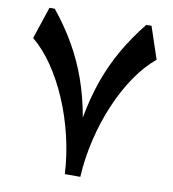

<svg xmlns="http://www.w3.org/2000/svg" viewBox="-87 -865 846 940"><g transform="rotate(10 336.5 -394.5)"><path d="M375.3 0Q380.4 -94.6 402.8 -188.1Q425.1 -281.6 461 -365.6Q496.9 -449.5 543.5 -517.5Q590.1 -585.4 643.6 -629.2L590.3 -788.8H564.3Q504.1 -714.1 459.8 -636.6Q415.4 -559.1 385.2 -473.5Q355 -387.9 337 -288.1Q319.4 -387.9 289.1 -473.4Q258.9 -558.9 214.4 -636.4Q169.9 -713.9 109.3 -788.8H83L29.8 -629.2Q83.3 -585.4 129.9 -517.5Q176.5 -449.5 212.5 -365.6Q248.5 -281.6 270.9 -188.1Q293.4 -94.6 298.3 0Z"/></g></svg>

Font: Pinar-VF-FD
Style: Regular
Weight: 300
Designer: Amin Abedi
Version: Version 3.0